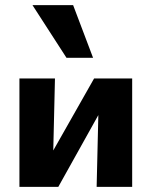

<svg xmlns="http://www.w3.org/2000/svg" viewBox="-20 -731 593 751"><path d="M358 0 368 -424H497V0ZM56 0V-424H195L185 0ZM145 0V-66L348 -424H406V-355L208 0ZM240 -505 107 -711H266L344 -505Z"/></svg>

Font: Ysabeau ExtraBold
Style: Regular
Weight: 800
Designer: Christian Thalmann (Catharsis Fonts)
Version: Version 2.002